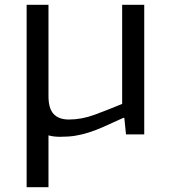

<svg xmlns="http://www.w3.org/2000/svg" viewBox="-20 -560 716 800"><path d="M91 -540H182V-159Q182 -108 203.5 -85Q225 -62 267 -62Q320 -62 373 -81.5Q426 -101 489 -127V-540H581V0H505L498 -69H494Q448 -48 414.5 -33Q381 -18 351.5 -8.5Q322 1 294 5.5Q266 10 231 10Q203 10 182 4V220H91Z"/></svg>

Font: Encode Sans Wide
Style: Regular
Weight: 400
Designer: Pablo Impallari, Andres Torresi
Foundry: Pablo Impallari, Andres Torresi
Version: Version 1.000; ttfautohint (v1.00) -l 8 -r 50 -G 200 -x 14 -